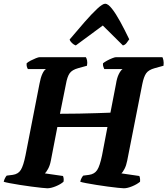

<svg xmlns="http://www.w3.org/2000/svg" viewBox="-31 -1011 899 1031"><path d="M223 0Q216 0 192.5 -2.5Q169 -5 138 -9Q107 -13 76 -18Q45 -23 21 -27.5Q-3 -32 -11 -35Q-9 -45 -4 -54.5Q1 -64 5 -68L37 -72Q67 -76 81 -99Q95 -122 106 -177L181 -561Q187 -594 196.5 -614.5Q206 -635 216 -640H119Q116 -644 113.5 -652Q111 -660 112 -671Q119 -678 133.5 -685.5Q148 -693 162 -698.5Q176 -704 182 -704H430Q434 -698 436.5 -686.5Q439 -675 436 -658L389 -645Q356 -636 343 -617.5Q330 -599 323 -559L291 -400Q341 -400 393.5 -401Q446 -402 490.5 -403.5Q535 -405 562 -406L592 -561Q597 -593 607 -613Q617 -633 627 -640H529Q527 -645 524 -652.5Q521 -660 522 -671Q530 -678 544 -685.5Q558 -693 572 -698.5Q586 -704 592 -704H841Q844 -699 846.5 -687Q849 -675 847 -658L800 -645Q767 -636 754 -617.5Q741 -599 733 -559L652 -148Q647 -122 637.5 -104Q628 -86 621 -80L717 -66Q719 -63 720.5 -54.5Q722 -46 721 -35Q704 -21 678.5 -10.5Q653 0 634 0Q626 0 602.5 -2.5Q579 -5 548.5 -9Q518 -13 487 -18Q456 -23 432 -27.5Q408 -32 400 -35Q402 -46 407 -55Q412 -64 416 -68L447 -72Q476 -76 490.5 -97.5Q505 -119 517 -177L546 -329H277L242 -148Q237 -122 227 -104Q217 -86 210 -80L307 -66Q309 -63 310.5 -54Q312 -45 310 -35Q294 -21 268 -10.5Q242 0 223 0ZM376 -767Q366 -770 355.5 -780Q345 -790 343 -799Q385 -849 423.5 -893Q462 -937 491 -964Q520 -991 534 -991Q549 -991 570 -964.5Q591 -938 614.5 -895Q638 -852 663 -800Q656 -790 648.5 -780Q641 -770 629 -767L521 -874Z"/></svg>

Font: Texturina ExtraBold
Style: Italic
Weight: 800
Italic angle: -11°
Designer: Guillermo Torres Carreño
Foundry: Omnibus-Type
Version: Version 1.002; ttfautohint (v1.8.3)